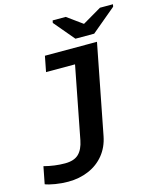

<svg xmlns="http://www.w3.org/2000/svg" viewBox="-163 -806 913 1106"><g transform="rotate(-15 294.0 -252.5)"><path d="M106 207.5Q67.4 207.5 29.1 201.2Q-9.3 194.8 -30.3 186.5L-10.3 84Q53.2 100.6 114.7 100.6Q168.9 100.6 196.3 74.2Q223.6 47.9 233.9 -4.9L317.4 -435.5H144.5L162.6 -528.3H473.1L369.1 6.3Q356.9 69.3 320.1 114.7Q283.2 160.2 227.5 183.8Q171.9 207.5 106 207.5ZM469.7 -577.6H357.9L255.4 -699.2L258.3 -713.4H336.4L426.8 -647.9H428.7L540.5 -713.4H618.2L615.2 -699.2Z"/></g></svg>

Font: Liberation Mono
Style: Bold Italic
Weight: 700
Italic angle: -12°
Monospace: yes
Designer: Steve Matteson
Foundry: Ascender Corporation
Version: Version 2.1.5